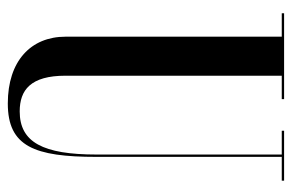

<svg xmlns="http://www.w3.org/2000/svg" viewBox="-148 -592 748 492"><g transform="rotate(90 226.0 -346.0)"><path d="M443 -700H315V-694H376V-219.5C376 -82 344.5 -22.5 265.5 -22.5C210.5 -22.5 174 -50.5 174 -140V-694H234V-700H14V-694H74V-140C74 -51 136.5 8 245 8C355.2 8 382 -59.5 382 -219.5V-694H443Z"/></g></svg>

Font: Picaflor 72 pt
Style: Regular
Weight: 400
Designer: Ariel Martín Pérez
Foundry: Tunera Type Foundry
Version: Version 1.000;hotconv 1.0.109;makeotfexe 2.5.65596